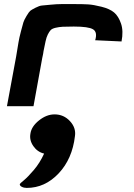

<svg xmlns="http://www.w3.org/2000/svg" viewBox="-20 -520 658 940"><path d="M14 0 59 -243Q67 -291 70.5 -312.5Q74 -334 82.5 -366.5Q91 -399 94.5 -410.5Q98 -422 110 -442Q122 -462 128 -467Q134 -472 153.5 -482Q173 -492 185.5 -493Q198 -494 228 -497Q258 -500 280.5 -500Q303 -500 347 -500Q386 -500 411.5 -498.5Q437 -497 477 -487Q517 -477 538.5 -459Q560 -441 572.5 -404.5Q585 -368 575 -317L446 -323Q458 -363 435.5 -376.5Q413 -390 342 -390H340Q305 -390 287 -389Q269 -388 252 -384Q235 -380 228 -372.5Q221 -365 214 -351Q207 -337 203 -317.5Q199 -298 193 -269Q192 -262 191.5 -258.5Q191 -255 189.5 -248.5Q188 -242 187 -237L144 0ZM111 400Q97 400 86.5 394.5Q76 389 77 381Q77 379 96.5 363Q116 347 145.5 312.5Q175 278 196 232Q163 224 143 195Q123 166 129 134Q134 99 171 69.5Q208 40 247 40Q292 40 322.5 73Q353 106 347 146Q334 258 267 329Q200 400 111 400Z"/></svg>

Font: Hermit
Style: Bold Italic
Weight: 700
Italic angle: -10°
Designer: Pablo Caro
Version: Version 2.000;PS 002.000;hotconv 1.0.88;makeotf.lib2.5.64775